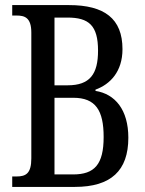

<svg xmlns="http://www.w3.org/2000/svg" viewBox="-20 -734 569 754"><path d="M28 0H274C416 0 484 -64 484 -193C484 -303 432 -365 355 -377V-382C413 -403 461 -453 461 -541C461 -661 390 -714 251 -714H28V-673H45C77 -673 103 -665 103 -606V-112C103 -53 82 -41 45 -41H28ZM246 -399H194V-665H245C329 -665 365 -634 365 -535C365 -443 333 -399 246 -399ZM267 -49H194V-350H268C356 -350 387 -300 387 -196C387 -88 351 -49 267 -49Z"/></svg>

Font: Noto Serif Myanmar ExtCond
Style: Regular
Weight: 400
Width: 2
Designer: Ben Mitchell and the Monotype Design Team
Foundry: Monotype Imaging Inc.
Version: Version 2.106